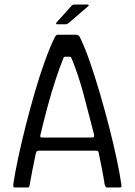

<svg xmlns="http://www.w3.org/2000/svg" viewBox="-20 -826 593 846"><path d="M45 0Q40 0 39 -3.5Q38 -7 39 -17Q46 -64 60 -130Q74 -196 93 -271Q112 -346 133.5 -420Q155 -494 178 -557.5Q201 -621 222 -663Q225 -668 228 -670.5Q231 -673 235 -673H317Q322 -672 325.5 -670Q329 -668 332 -662Q352 -622 374.5 -558Q397 -494 419 -419Q441 -344 460.5 -268Q480 -192 494 -126.5Q508 -61 514 -17Q516 -7 515 -3.5Q514 0 508 0H451Q447 0 445.5 -2.5Q444 -5 441 -14Q437 -41 430 -77.5Q423 -114 415 -152Q414 -158 411.5 -160Q409 -162 402 -162H150Q144 -161 142 -159.5Q140 -158 138 -151Q130 -114 123 -77.5Q116 -41 111 -13Q110 -5 108.5 -2.5Q107 0 102 0ZM165 -220H386Q391 -220 393.5 -223Q396 -226 394 -235Q372 -320 349.5 -406Q327 -492 295 -570Q293 -576 286 -576H267Q261 -576 259 -569Q243 -530 224.5 -473.5Q206 -417 189 -354Q172 -291 158 -231Q157 -227 158 -223.5Q159 -220 165 -220ZM270 -719H232Q227 -719 227 -722Q227 -725 230 -728L294 -799Q298 -803 300.5 -804.5Q303 -806 308 -806H366Q369 -806 370.5 -803.5Q372 -801 369 -799L284 -726Q280 -723 277 -721Q274 -719 270 -719Z"/></svg>

Font: Glory Thin
Style: Regular
Weight: 400
Version: Version 1.011